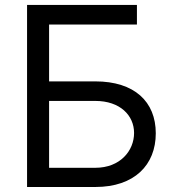

<svg xmlns="http://www.w3.org/2000/svg" viewBox="-20 -747 693 767"><path d="M88.1 0H360.8C517 0 602.3 -88.1 602.3 -214.5C602.3 -340.9 517 -421.9 360.8 -421.9H176.1V-649.1H527V-727.3H88.1ZM176.1 -76.7V-343.8H360.8C460.2 -343.8 515.6 -285.5 515.6 -215.9C515.6 -144.9 460.2 -76.7 360.8 -76.7Z"/></svg>

Font: Margiela Sans
Style: Regular
Weight: 400
Designer: Stefan Endress, Andreas Faust
Version: Version 1.100;FEAKit 1.0